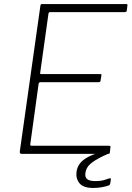

<svg xmlns="http://www.w3.org/2000/svg" viewBox="-20 -762 652 951"><path d="M180 -733Q181 -739 182.5 -740.5Q184 -742 189 -742H606Q613 -742 611 -734L608 -710Q607 -706 605 -704Q603 -702 598 -702H230Q225 -702 223 -700.5Q221 -699 220 -694L179 -401Q178 -398 179.5 -396.5Q181 -395 185 -395H477Q481 -395 482 -393Q483 -391 482 -387L478 -362Q477 -355 469 -355H181Q172 -355 171 -345L130 -48Q129 -40 136 -40H519Q524 -40 526 -38.5Q528 -37 527 -32L524 -6Q523 -2 522 -1Q521 0 517 0H87Q77 0 78 -11L180 -733ZM359 89Q362 67 374.5 49.5Q387 32 413.5 17Q440 2 483 -10L515 0Q462 23 434.5 44Q407 65 403 95Q400 115 411.5 125Q423 135 453 135Q477 135 495 130Q513 125 520 122Q525 120 527.5 121.5Q530 123 529 127L526 147Q525 151 523.5 153Q522 155 520 156Q507 161 486 165Q465 169 442 169Q393 169 374 146Q355 123 359 89Z"/></svg>

Font: Libre Franklin Thin Thin
Style: Italic
Weight: 250
Italic angle: -8°
Version: Version 3.000